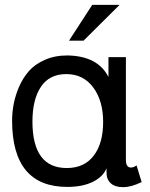

<svg xmlns="http://www.w3.org/2000/svg" viewBox="-20 -760 618 793"><path d="M361 -740H474L325 -592H265ZM114 -258Q114 -66 256 -66Q328 -66 367 -117Q406 -168 406 -256Q406 -344 365 -399Q324 -454 254 -454Q184 -454 149 -401.5Q114 -349 114 -258ZM30 -262Q30 -334 58 -400Q74 -437 98.5 -465.5Q123 -494 164.5 -512.5Q206 -531 258 -531Q384 -529 428 -442V-524H500V-99Q500 -68 521 -68Q532 -68 544 -77L565 -8Q522 13 488.5 13Q455 13 437.5 -3Q420 -19 420 -46V-65Q406 -30 363.5 -9Q321 12 258 12Q30 12 30 -262Z"/></svg>

Font: Autonym
Style: Regular
Weight: 500
Version: Version 1.0.20131126